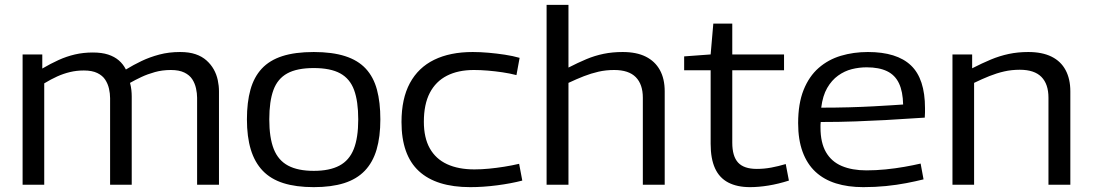

<svg xmlns="http://www.w3.org/2000/svg" viewBox="-20 -760 4496 790"><path d="M73 0V-536H154V-478Q188 -498 221 -513Q254 -528 288.5 -536Q323 -544 362 -544Q399 -544 425 -535.5Q451 -527 469 -511.5Q487 -496 498 -474Q529 -493 562.5 -509Q596 -525 635.5 -535.5Q675 -546 721 -546Q758 -546 784.5 -537Q811 -528 829.5 -511.5Q848 -495 859.5 -474.5Q871 -454 876 -430.5Q881 -407 881 -384V0H791V-358Q791 -376 786.5 -396.5Q782 -417 771 -434Q760 -451 738.5 -461.5Q717 -472 683 -472Q648 -472 617.5 -463.5Q587 -455 561.5 -443Q536 -431 515 -419Q519 -404 520.5 -390Q522 -376 522 -363V0H433V-356Q433 -375 428.5 -395Q424 -415 413 -432Q402 -449 380.5 -459.5Q359 -470 325 -470Q295 -470 268 -463.5Q241 -457 215.5 -445.5Q190 -434 162 -417V0Z M996 -269Q996 -339 1010.5 -391Q1025 -443 1057 -477.5Q1089 -512 1141.5 -529Q1194 -546 1271 -546Q1347 -546 1400 -529Q1453 -512 1485 -477.5Q1517 -443 1531 -391Q1545 -339 1545 -269Q1545 -197 1529.5 -144.5Q1514 -92 1481 -57.5Q1448 -23 1396 -6.5Q1344 10 1271 10Q1198 10 1146 -6.5Q1094 -23 1061 -57.5Q1028 -92 1012 -144.5Q996 -197 996 -269ZM1088 -269Q1088 -193 1106.5 -146.5Q1125 -100 1165.5 -78.5Q1206 -57 1271 -57Q1336 -57 1376.5 -78.5Q1417 -100 1435.5 -146.5Q1454 -193 1454 -269Q1454 -343 1437 -389.5Q1420 -436 1380 -458Q1340 -480 1271 -480Q1202 -480 1162 -458Q1122 -436 1105 -389.5Q1088 -343 1088 -269Z M1632 -258Q1632 -354 1666.5 -418Q1701 -482 1766.5 -514Q1832 -546 1925 -546Q1956 -546 1990 -543Q2024 -540 2057 -535Q2090 -530 2118 -522L2105 -451Q2078 -458 2047.5 -462.5Q2017 -467 1987 -469.5Q1957 -472 1930 -472Q1865 -472 1819 -448.5Q1773 -425 1748.5 -378Q1724 -331 1724 -259Q1724 -193 1748.5 -149.5Q1773 -106 1819.5 -84.5Q1866 -63 1932 -63Q1961 -63 1992 -66Q2023 -69 2054.5 -74Q2086 -79 2116 -86L2129 -17Q2083 -5 2025.5 2.5Q1968 10 1915 10Q1775 10 1703.5 -56Q1632 -122 1632 -258Z M2229 0V-740H2319V-482Q2358 -502 2392.5 -516.5Q2427 -531 2463.5 -538.5Q2500 -546 2542 -546Q2599 -546 2637 -527Q2675 -508 2695 -472Q2715 -436 2715 -384V0H2625V-358Q2625 -413 2596 -442.5Q2567 -472 2507 -472Q2473 -472 2442.5 -465Q2412 -458 2382.5 -446.5Q2353 -435 2319 -419V0Z M3066 10Q3013 10 2976.5 -9Q2940 -28 2922 -67.5Q2904 -107 2904 -168V-471H2795V-528L2904 -536L2915 -663H2993V-536H3206V-471H2993V-173Q2993 -117 3017 -91Q3041 -65 3094 -65Q3124 -65 3153.5 -70.5Q3183 -76 3213 -85L3226 -17Q3182 -3 3141.5 3.5Q3101 10 3066 10Z M3532 10Q3469 10 3419.5 -5.5Q3370 -21 3335.5 -53Q3301 -85 3282.5 -135Q3264 -185 3264 -253Q3264 -334 3286.5 -390Q3309 -446 3348.5 -480.5Q3388 -515 3440 -530.5Q3492 -546 3551 -546Q3670 -546 3728 -491Q3786 -436 3786 -315Q3786 -308 3786 -297.5Q3786 -287 3785 -276Q3762 -275 3720.5 -272Q3679 -269 3623.5 -266Q3568 -263 3500.5 -260.5Q3433 -258 3357 -258Q3356 -252 3356 -246.5Q3356 -241 3356 -235Q3356 -173 3378.5 -134Q3401 -95 3443.5 -77Q3486 -59 3545 -59Q3584 -59 3624 -63Q3664 -67 3701 -73.5Q3738 -80 3768 -87L3780 -22Q3748 -14 3709 -6.5Q3670 1 3625.5 5.5Q3581 10 3532 10ZM3359 -317Q3419 -317 3473.5 -318.5Q3528 -320 3573.5 -322.5Q3619 -325 3650.5 -327Q3682 -329 3696 -330Q3695 -383 3679 -417Q3663 -451 3630 -467Q3597 -483 3546 -483Q3515 -483 3485 -475.5Q3455 -468 3428.5 -449Q3402 -430 3383.5 -398Q3365 -366 3359 -317Z M3899 0V-536H3980V-479Q4021 -500 4057 -515Q4093 -530 4130.5 -538Q4168 -546 4211 -546Q4268 -546 4306.5 -527Q4345 -508 4364.5 -471.5Q4384 -435 4384 -384V0H4294V-358Q4294 -414 4265 -443.5Q4236 -473 4176 -473Q4142 -473 4111.5 -466Q4081 -459 4051 -447Q4021 -435 3988 -419V0Z"/></svg>

Font: Georama SemiExpanded
Style: Regular
Weight: 400
Width: 6
Designer: Jean-Baptiste Levee
Foundry: Production Type
Version: Version 1.001